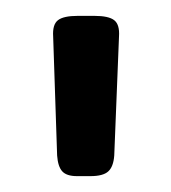

<svg xmlns="http://www.w3.org/2000/svg" viewBox="-20 -717 216 242"><path d="M52 -521 47 -671Q46 -686 53 -691.5Q60 -697 78 -697H99Q117 -697 124 -691.5Q131 -686 130 -671L124 -521Q123 -507 116.5 -501Q110 -495 94 -495H77Q64 -495 58.5 -501Q53 -507 52 -521Z"/></svg>

Font: Mitr Light
Style: Regular
Weight: 300
Designer: Thanarat Vachiruckul
Foundry: Cadson Demak
Version: Version 1.003